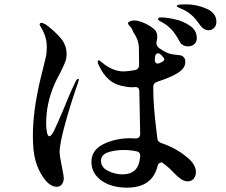

<svg xmlns="http://www.w3.org/2000/svg" viewBox="-20 -850 1040 882"><path d="M974 -750Q974 -731 963 -721Q952 -711 938 -711Q927 -711 916.5 -717.5Q906 -724 899 -735Q880 -762 863.5 -777.5Q847 -793 824 -805Q813 -810 802.5 -814.5Q792 -819 792 -822Q792 -827 803.5 -828.5Q815 -830 835 -830Q884 -830 929 -810Q974 -790 974 -750ZM884 -675Q884 -656 872 -646.5Q860 -637 844 -637Q815 -637 803 -663Q787 -693 769.5 -712.5Q752 -732 726 -747L713 -754Q709 -757 707 -760Q706 -761 706 -763Q706 -770 720 -770Q744 -770 783 -761.5Q822 -753 853 -731.5Q884 -710 884 -675ZM880 -59Q880 -42 870 -29.5Q860 -17 843 -17Q825 -17 809 -29Q793 -41 778.5 -56Q764 -71 759 -76Q740 -93 724 -104Q707 -103 704 -88Q680 12 564 12Q491 12 445.5 -21Q400 -54 400 -106Q400 -161 455.5 -188Q511 -215 579 -215Q594 -215 602 -214Q624 -214 624 -235L620 -430Q620 -452 598 -450L591 -449Q573 -449 557 -452Q510 -459 481.5 -483.5Q453 -508 432 -554Q429 -560 429 -567Q429 -573 433 -573Q437 -573 450 -562Q468 -546 494 -534Q520 -522 548 -522Q567 -522 600 -528Q619 -532 619 -552Q618 -586 618 -635Q615 -667 599 -692Q595 -697 591.5 -704.5Q588 -712 586 -717Q584 -722 577 -729Q568 -738 568 -743Q568 -747 573 -750Q582 -756 597 -756Q611 -756 630.5 -749Q650 -742 666 -732Q671 -729 676 -725.5Q681 -722 687 -717Q705 -702 702 -673L699 -656Q699 -655 698.5 -653.5Q698 -652 699 -651Q699 -638 711 -629Q741 -608 761 -603Q771 -600 791 -598Q805 -597 812 -595Q819 -593 823 -588Q829 -582 830 -576.5Q831 -571 831 -570V-563Q831 -531 781 -506Q751 -490 701 -474Q684 -468 684 -450V-446Q684 -364 699 -246L703 -214Q704 -197 726 -191Q790 -169 840 -127Q860 -111 870 -93.5Q880 -76 880 -59ZM342 -484Q342 -483 339 -471Q310 -391 282 -291.5Q254 -192 254 -152Q254 -133 265 -80Q273 -42 273 -32Q273 -15 264.5 -3.5Q256 8 241 8Q206 8 175 -41Q154 -72 142.5 -114.5Q131 -157 131 -226Q131 -343 167 -492L178 -536Q187 -571 191 -590Q195 -609 195 -632Q195 -658 188.5 -680Q182 -702 167 -727Q166 -729 164 -732.5Q162 -736 162 -738Q162 -741 164.5 -743Q167 -745 170 -745Q177 -745 191 -737Q229 -709 257.5 -676.5Q286 -644 286 -600Q286 -581 278 -561.5Q270 -542 254 -510Q240 -485 232 -467Q192 -377 192 -283Q192 -262 195.5 -243Q199 -224 207 -224Q216 -224 229.5 -252Q243 -280 270 -344Q275 -356 293 -399.5Q311 -443 329 -479Q334 -488 339 -488Q342 -488 342 -484ZM691 -579V-575Q691 -567 694.5 -562.5Q698 -558 705 -558Q709 -558 715 -561Q735 -569 735 -578Q735 -583 720 -598Q713 -605 706 -605Q694 -605 692 -588V-583Q692 -580 691 -579ZM624 -131V-134Q624 -152 607 -155Q577 -161 549 -161Q507 -161 475.5 -150Q444 -139 444 -111Q444 -81 476.5 -65Q509 -49 542 -49Q579 -49 599.5 -68Q620 -87 624 -131Z"/></svg>

Font: Shippori Mincho B1 SemiBold
Style: Regular
Weight: 600
Designer: FONTDASU
Foundry: FONTDASU / Google Inc. / but / Adobe
Version: Version 3.110; ttfautohint (v1.8.3)